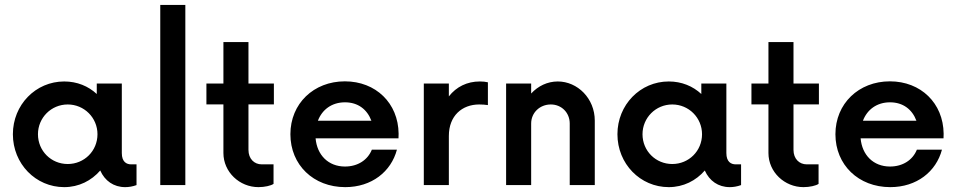

<svg xmlns="http://www.w3.org/2000/svg" viewBox="-20 -750 3876 778"><path d="M511.7 -84C492.7 -84 473.6 -93.8 473.6 -129.9V-411.6H372.1V-369.1C337.9 -400.9 292.5 -419.9 240.2 -419.9C124.5 -419.9 32.2 -325.2 32.2 -206.1C32.2 -86.4 124.5 8.3 240.2 8.3C299.8 8.3 350.6 -18.1 386.2 -59.1C404.8 -17.1 440.9 8.3 487.3 8.3C501.5 8.3 517.1 5.9 533.2 0V-84ZM254.4 -85.4C187.5 -85.4 133.8 -138.2 133.8 -206.1C133.8 -272.9 187.5 -326.7 254.4 -326.7C321.3 -326.7 375 -272.9 375 -206.1C375 -138.2 321.3 -85.4 254.4 -85.4Z M629.4 0H731V-730H629.4Z M1089.8 -327.1V-411.6H986.8V-579.6H885.3V-411.6H816.4V-327.1H885.3V-129.9C885.3 -52.7 950.7 8.3 1027.3 8.3C1052.2 8.3 1078.1 2.4 1088.4 -4.9V-84H1040.5C1010.3 -84 986.8 -106.4 986.8 -142.6V-327.1Z M1595.2 -208.5C1593.8 -332 1502.9 -420.4 1377.4 -420.4C1251 -420.4 1156.7 -330.1 1156.7 -206.1C1156.7 -82 1250 8.3 1378.9 8.3C1486.3 8.3 1564.9 -54.7 1588.4 -143.6H1486.8C1470.2 -102.1 1430.2 -75.2 1377.9 -75.2C1310.1 -75.2 1264.6 -122.1 1258.8 -189.5H1594.7ZM1377.9 -335.4C1430.7 -335.4 1467.8 -306.6 1484.9 -260.7H1268.1C1285.2 -305.7 1324.2 -335.4 1377.9 -335.4Z M1697.3 0H1798.8V-199.2C1798.8 -280.8 1852.1 -326.7 1921.9 -326.7C1934.1 -326.7 1946.3 -325.7 1957 -324.2V-416.5C1947.3 -418.9 1936.5 -419.9 1924.3 -419.9C1873 -419.9 1829.1 -398.4 1798.8 -359.4V-411.6H1697.3Z M2240.2 -419.9C2198.2 -419.9 2160.2 -401.4 2132.3 -371.1V-411.6H2030.8V0H2132.3V-249.5C2132.3 -293.5 2167.5 -326.7 2211.9 -326.7C2255.4 -326.7 2288.6 -293.5 2288.6 -249.5V0H2390.1V-261.2C2390.1 -351.1 2320.3 -419.9 2240.2 -419.9Z M2961.4 -84C2942.4 -84 2923.3 -93.8 2923.3 -129.9V-411.6H2821.8V-369.1C2787.6 -400.9 2742.2 -419.9 2689.9 -419.9C2574.2 -419.9 2481.9 -325.2 2481.9 -206.1C2481.9 -86.4 2574.2 8.3 2689.9 8.3C2749.5 8.3 2800.3 -18.1 2835.9 -59.1C2854.5 -17.1 2890.6 8.3 2937 8.3C2951.2 8.3 2966.8 5.9 2982.9 0V-84ZM2704.1 -85.4C2637.2 -85.4 2583.5 -138.2 2583.5 -206.1C2583.5 -272.9 2637.2 -326.7 2704.1 -326.7C2771 -326.7 2824.7 -272.9 2824.7 -206.1C2824.7 -138.2 2771 -85.4 2704.1 -85.4Z M3298.3 -327.1V-411.6H3195.3V-579.6H3093.8V-411.6H3024.9V-327.1H3093.8V-129.9C3093.8 -52.7 3159.2 8.3 3235.8 8.3C3260.7 8.3 3286.6 2.4 3296.9 -4.9V-84H3249C3218.8 -84 3195.3 -106.4 3195.3 -142.6V-327.1Z M3803.7 -208.5C3802.2 -332 3711.4 -420.4 3585.9 -420.4C3459.5 -420.4 3365.2 -330.1 3365.2 -206.1C3365.2 -82 3458.5 8.3 3587.4 8.3C3694.8 8.3 3773.4 -54.7 3796.9 -143.6H3695.3C3678.7 -102.1 3638.7 -75.2 3586.4 -75.2C3518.6 -75.2 3473.1 -122.1 3467.3 -189.5H3803.2ZM3586.4 -335.4C3639.2 -335.4 3676.3 -306.6 3693.4 -260.7H3476.6C3493.7 -305.7 3532.7 -335.4 3586.4 -335.4Z"/></svg>

Font: Now SemiBold
Style: Regular
Weight: 600
Designer: Alfredo Marco Pradil
Foundry: Alfredo Marco Pradil
Version: Version 1.200;hotconv 1.0.109;makeotfexe 2.5.65596